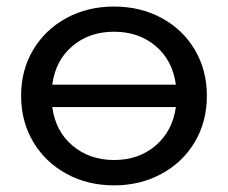

<svg xmlns="http://www.w3.org/2000/svg" viewBox="-20 -555 690 581"><path d="M43.9 -265.1Q43.9 -343.3 80.6 -404.5Q117.2 -465.8 181.2 -500.5Q245.1 -535.2 325.2 -535.2Q404.8 -535.2 469 -500.5Q533.2 -465.8 569.6 -404.3Q606 -342.8 606 -265.1Q606 -187 569.6 -125.5Q533.2 -64 469 -29.1Q404.8 5.9 325.2 5.9Q245.1 5.9 181.2 -29.1Q117.2 -64 80.6 -125.5Q43.9 -187 43.9 -265.1ZM138.2 -231Q147.9 -157.7 199.5 -114.3Q251 -70.8 325.2 -70.8Q399.9 -70.8 450.9 -114.5Q502 -158.2 512.2 -231ZM138.2 -298.8H512.2Q502.4 -372.1 451.2 -415.5Q399.9 -459 325.2 -459Q250 -459 199 -415.5Q147.9 -372.1 138.2 -298.8Z"/></svg>

Font: Montserrat Medium
Style: Regular
Weight: 500
Designer: Julieta Ulanovsky
Foundry: Julieta Ulanovsky
Version: Version 7.200